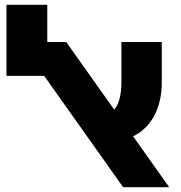

<svg xmlns="http://www.w3.org/2000/svg" viewBox="-20 -780 755 800"><path d="M493 0 64 -605H256L685 0ZM7 -464V-605H215V-464ZM7 -500V-760H177V-500ZM438 -193 392 -300Q427 -300 447.5 -316Q468 -332 477 -364Q486 -396 486 -441V-605H654V-435Q654 -368 630 -313Q606 -258 558 -225.5Q510 -193 438 -193Z"/></svg>

Font: Noto Sans Hebrew ExtraBold
Style: Regular
Weight: 800
Designer: Monotype Design Team
Foundry: Monotype Imaging Inc.
Version: Version 2.003